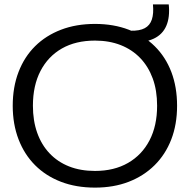

<svg xmlns="http://www.w3.org/2000/svg" viewBox="-20 -846 865 875"><path d="M413 9Q327 9 258 -17.5Q189 -44 140 -93Q91 -142 64.5 -211Q38 -280 38 -364Q38 -449 64.5 -518Q91 -587 140 -635.5Q189 -684 258 -710.5Q327 -737 413 -737Q498 -737 567 -710.5Q636 -684 685.5 -635Q735 -586 761 -517.5Q787 -449 787 -364Q787 -279 760.5 -210.5Q734 -142 684.5 -93Q635 -44 566.5 -17.5Q498 9 413 9ZM413 -67Q500 -67 563.5 -103.5Q627 -140 661.5 -206.5Q696 -273 696 -364Q696 -434 676 -488.5Q656 -543 619 -581.5Q582 -620 530 -640.5Q478 -661 413 -661Q325 -661 262 -625Q199 -589 164.5 -522.5Q130 -456 130 -364Q130 -296 149.5 -241Q169 -186 206 -147Q243 -108 295 -87.5Q347 -67 413 -67ZM576 -653V-706Q616 -705 639.5 -717.5Q663 -730 672 -757Q681 -784 677 -826H749Q755 -768 738 -728.5Q721 -689 681 -670Q641 -651 576 -653Z"/></svg>

Font: Mona Sans SemiExpanded
Style: Regular
Weight: 400
Width: 6
Designer: Deni Anggara
Foundry: GitHub
Version: Version 2.000